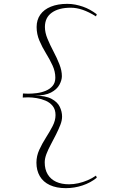

<svg xmlns="http://www.w3.org/2000/svg" viewBox="-20 -836 584 996"><path d="M329 -816Q351 -816 371 -812Q391 -808 410 -801.5Q429 -795 447 -785Q465 -775 482 -762L478 -751Q441 -774 409 -785Q377 -796 347 -796Q285 -796 249 -770.5Q213 -745 213 -696Q213 -667 226.5 -634.5Q240 -602 257.5 -569Q275 -536 288 -503Q301 -470 301 -441Q301 -420 288 -396Q275 -372 244.5 -356Q214 -340 160 -340Q216 -340 247 -323.5Q278 -307 290 -282Q302 -257 302 -231Q302 -211 293 -188Q284 -165 271 -139Q258 -113 244 -87Q230 -61 221 -37.5Q212 -14 212 6Q212 43 227.5 68.5Q243 94 271 107Q299 120 338 120Q362 120 386.5 114.5Q411 109 434.5 99Q458 89 478 75L482 86Q466 99 447.5 109Q429 119 408 126Q387 133 365.5 136.5Q344 140 321 140Q273 140 238.5 124Q204 108 186.5 78Q169 48 169 8Q169 -27 184 -59.5Q199 -92 218.5 -122.5Q238 -153 253 -182Q268 -211 268 -239Q268 -268 253.5 -286Q239 -304 217 -313.5Q195 -323 170.5 -327Q146 -331 126 -331L98 -330L99 -351L126 -350Q147 -350 171 -353Q195 -356 217 -365Q239 -374 253 -390.5Q267 -407 267 -433Q267 -465 252.5 -496.5Q238 -528 218.5 -559.5Q199 -591 184.5 -625Q170 -659 170 -696Q170 -733 189 -760Q208 -787 244 -801.5Q280 -816 329 -816Z"/></svg>

Font: Kalnia ExtraLight
Style: Regular
Weight: 250
Designer: Frida Medrano
Foundry: Frida Medrano
Version: Version 1.105